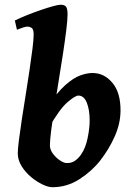

<svg xmlns="http://www.w3.org/2000/svg" viewBox="-20 -762 548 802"><path d="M483.4 -297.9Q482.9 -246.1 459.5 -192.9Q436 -139.6 398.9 -91.8Q364.7 -47.9 312.5 -13.9Q260.3 20 198.7 20Q181.6 20 157.5 8.5Q133.3 -2.9 109.9 -22.5Q86.4 -42 70.6 -67.4Q54.7 -92.8 54.2 -120.6Q54.2 -137.7 58.8 -175.3Q63.5 -212.9 71 -262.2Q78.6 -311.5 87.2 -365.2Q95.7 -418.9 103.3 -469.2Q110.8 -519.5 115.7 -558.8Q120.6 -598.1 120.6 -618.2Q120.6 -640.6 111.8 -645.8Q103 -650.9 94.7 -650.9Q88.9 -650.9 78.4 -647.7Q67.9 -644.5 59.3 -641.1Q50.8 -637.7 50.8 -637.7L42 -676.3Q64.5 -687.5 93.3 -699Q122.1 -710.4 150.6 -720.2Q179.2 -730 201.4 -736.1Q223.6 -742.2 233.4 -742.2Q250.5 -742.2 256.3 -733.4Q262.2 -724.6 262.2 -702.1Q262.2 -679.2 256.8 -636Q251.5 -592.8 243.2 -538.3Q234.9 -483.9 225.3 -425.8Q215.8 -367.7 207.5 -313.7Q199.2 -259.8 193.8 -217.8Q188.5 -175.8 188.5 -154.3Q188.5 -137.2 200.7 -120.6Q212.9 -104 229 -93Q245.1 -82 255.9 -81.1Q276.4 -79.6 291.5 -89.4Q306.6 -99.1 318.8 -116.7Q337.4 -143.6 345.9 -184.8Q354.5 -226.1 354.5 -258.8Q354.5 -303.7 342.5 -333.3Q330.6 -362.8 307.1 -362.8Q294.4 -362.8 262 -335.2Q229.5 -307.6 183.1 -226.6L175.3 -311.5Q217.3 -375 252.2 -406Q287.1 -437 315.4 -447Q343.8 -457 364.7 -457Q414.1 -458 449.2 -416.5Q484.4 -375 483.4 -297.9Z"/></svg>

Font: Gentium Book Plus
Style: Bold Italic
Weight: 700
Italic angle: -8°
Designer: Victor Gaultney, Annie Olsen, Iska Routamaa, Becca Hirsbrunner
Foundry: SIL International
Version: Version 6.101